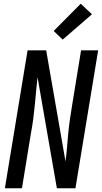

<svg xmlns="http://www.w3.org/2000/svg" viewBox="-20 -1003 543 1023"><path d="M6 0 127 -735H226L329 -143Q334 -180 337 -217Q340 -254 343.5 -291.5Q347 -329 352.5 -366.5Q358 -404 364 -441L412 -735H503L382 0H283L180 -592Q176 -555 172.5 -518Q169 -481 165.5 -443.5Q162 -406 157 -368.5Q152 -331 145 -294L97 0ZM314 -792 266 -838 410 -983 470 -927Z"/></svg>

Font: Iosevka SS18 Medium
Style: Italic
Weight: 500
Italic angle: -9°
Monospace: yes
Designer: Belleve Invis
Foundry: Belleve Invis
Version: Version 25.1.1; ttfautohint (v1.8.4)